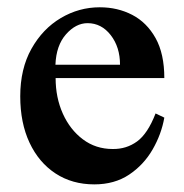

<svg xmlns="http://www.w3.org/2000/svg" viewBox="-20 -479 492 514"><path d="M396.5 -175.3 419.9 -164.1Q412.1 -119.6 388.4 -78.6Q364.7 -37.6 325.7 -11.5Q286.6 14.6 232.4 14.6Q173.3 14.6 128.7 -14.6Q84 -43.9 59.1 -96.9Q34.2 -149.9 34.2 -221.2Q34.2 -294.9 64.2 -348.4Q94.2 -401.9 142.8 -430.7Q191.4 -459.5 247.1 -459.5Q294.9 -459.5 334 -439.2Q373 -418.9 396.5 -377Q419.9 -335 419.9 -270H128.9Q128.9 -217.8 148.2 -174.8Q167.5 -131.8 201.9 -106Q236.3 -80.1 281.7 -80.1Q318.4 -79.6 346.9 -100.3Q375.5 -121.1 396.5 -175.3ZM128.4 -305.7H301.3Q301.3 -353 276.4 -385Q251.5 -417 214.4 -417Q183.1 -417 156.7 -387.2Q130.4 -357.4 128.4 -305.7Z"/></svg>

Font: Awami Nastaliq
Style: Bold
Weight: 700
Designer: Peter Martin, SIL International
Foundry: SIL International
Version: Version 3.100